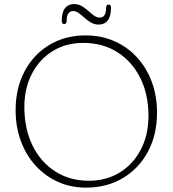

<svg xmlns="http://www.w3.org/2000/svg" viewBox="-20 -884 829 922"><path d="M391 -714Q466 -714 528.8 -686.5Q591.5 -659 637.5 -609Q683.5 -559 708.8 -491.2Q734 -423.5 734 -343Q734 -237 690.5 -155.8Q647 -74.5 570 -28.8Q493 17 393 17Q320 17 258.2 -10.8Q196.5 -38.5 151 -88.5Q105.5 -138.5 80.2 -206.5Q55 -274.5 55 -355Q55 -460.5 98 -541.5Q141 -622.5 216.8 -668.2Q292.5 -714 391 -714ZM693 -328Q693 -431.5 653.2 -510.5Q613.5 -589.5 543 -633.8Q472.5 -678 380 -678Q296.5 -678 232.8 -638.5Q169 -599 133 -529.5Q97 -460 97 -370Q97 -265 136.2 -185.2Q175.5 -105.5 245.2 -60.8Q315 -16 407 -16Q491 -16 555.5 -56Q620 -96 656.5 -166.2Q693 -236.5 693 -328ZM454.5 -766Q433.5 -766 416.8 -775.8Q400 -785.5 385.8 -798.5Q371.5 -811.5 358.2 -821.2Q345 -831 331.5 -831Q300 -831 300 -783Q300 -768.5 288 -768.5Q276.5 -768.5 276.5 -783Q276.5 -824.5 292 -844.5Q307.5 -864.5 335 -864.5Q356 -864.5 372.8 -854.8Q389.5 -845 403.8 -832Q418 -819 431.2 -809.2Q444.5 -799.5 458.5 -799.5Q489.5 -799.5 489.5 -847Q489.5 -862 502 -862Q513 -862 513 -847Q513 -805.5 497.5 -785.8Q482 -766 454.5 -766Z"/></svg>

Font: Fraunces 9pt S100 Thin
Style: Regular
Weight: 100
Version: Version 1.000; ttfautohint (v1.8.3)